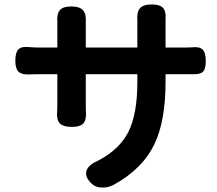

<svg xmlns="http://www.w3.org/2000/svg" viewBox="-20 -806 977 864"><path d="M439 38Q410 38 392 20Q359 -11 370 -40Q380 -66 425 -85Q517 -134 557 -211Q598 -292 598 -434V-472H366V-338Q366 -311 367 -298Q368 -263 353.5 -249Q339 -235 303 -235Q265 -235 249.5 -250.5Q234 -266 237 -303Q238 -314 238 -338V-472H155Q123 -472 110 -471Q76 -470 62.5 -484Q49 -498 49 -533Q49 -570 63 -584Q77 -598 112 -594Q138 -592 155 -592H238V-689Q238 -698 238 -707Q235 -744 249.5 -760.5Q264 -777 300 -777Q338 -777 353.5 -760Q369 -743 366 -705Q366 -697 366 -688V-592H482H598V-695Q598 -705 598 -714Q595 -752 610 -769Q625 -786 663 -786Q700 -786 714 -770Q728 -754 725 -717Q725 -706 725 -695V-592H798Q830 -592 843 -593Q878 -597 892 -583Q906 -569 906 -532Q906 -497 894 -484Q882 -471 848 -472Q823 -472 798 -472H725V-439Q725 -265 677 -162Q624 -47 491 26Q465 39 439 38Z"/></svg>

Font: GenSenRounded TW B
Style: Regular
Weight: 700
Version: Version 1.501;PS 1;hotconv 16.6.51;makeotf.lib2.5.65220